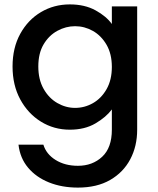

<svg xmlns="http://www.w3.org/2000/svg" viewBox="-20 -580 718 872"><path d="M297 -560Q365 -560 414 -533Q463 -506 488 -471V-551H603V9Q603 84 571.5 143.5Q540 203 480 237.5Q420 272 334 272Q261 272 202.5 248.5Q144 225 107.5 181.5Q71 138 64 77H177Q190 120 232.5 146.5Q275 173 334 173Q400 173 444 132Q488 91 488 9V-83Q462 -48 413.5 -19.5Q365 9 297 9Q225 9 166 -27.5Q107 -64 72 -128.5Q37 -193 37 -278Q37 -363 72 -426.5Q107 -490 166 -525Q225 -560 297 -560ZM488 -276Q488 -335 464 -376.5Q440 -418 402 -439.5Q364 -461 321 -461Q279 -461 240.5 -440Q202 -419 178 -378.5Q154 -338 154 -278Q154 -219 178 -176.5Q202 -134 240.5 -112Q279 -90 321 -90Q364 -90 402 -111.5Q440 -133 464 -175Q488 -217 488 -276Z"/></svg>

Font: Poppins Medium
Style: Regular
Weight: 500
Designer: Ninad Kale (Devanagari), Jonny Pinhorn (Latin)
Version: Version 5.002